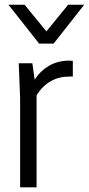

<svg xmlns="http://www.w3.org/2000/svg" viewBox="-20 -800 380 820"><path d="M275.9 -541Q278.8 -541 282.5 -540.8Q286.1 -540.5 288.3 -540.3Q290.5 -540 291 -540V-473.1H276.9Q186.5 -473.1 136.2 -393.1V0H65.9V-379.9L60.1 -529.8H118.2L127.9 -460Q150.9 -496.1 188.5 -518.6Q226.1 -541 275.9 -541ZM16.1 -779.8H85L178.2 -666L271 -779.8H339.8L209 -613.8H147Z"/></svg>

Font: Cooper Hewitt
Style: Book
Weight: 705
Designer: Village Type and Design LLC
Foundry: Cooper Hewitt Smithsonian Design Museum
Version: 1.000